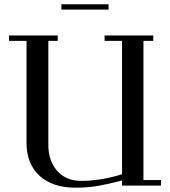

<svg xmlns="http://www.w3.org/2000/svg" viewBox="-20 -868 793 898"><path d="M22 -676.8V-702.1H250V-676.8H206.1V-189.9Q206.1 -115.7 247.6 -68.8Q289.1 -22 358.9 -22Q452.1 -22 550.8 -53.2V-676.8H469.2V-702.1H696.8V-676.8H650.9V-25.9H732.9V0H550.8V-23.9Q483.9 -6.3 437 1.7Q390.1 9.8 333 9.8Q225.6 9.8 164.8 -46.1Q104 -102.1 104 -199.2V-676.8ZM267.1 -823.2V-848.1H487.8V-823.2Z"/></svg>

Font: Dehuti
Style: Bold
Weight: 700
Version: Version 1.2